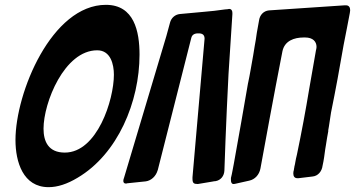

<svg xmlns="http://www.w3.org/2000/svg" viewBox="-20 -771 1468 794"><path d="M557 -545C557 -641 535 -751 418 -751C194 -751 44 -388 44 -192C44 -102 75 3 181 3C218 3 258 -10 301 -36C467 -134 557 -350 557 -545ZM248 -140C180 -140 160 -186 160 -239C160 -346 246 -563 382 -563C438 -563 451 -504 451 -462C451 -358 382 -140 248 -140Z M941 -712V-718C941 -728 936 -734 929 -734C927 -734 925 -734 922 -733L910 -732C881 -728 851 -724 822 -722L724 -713C704 -711 688 -697 683 -677L668 -622L493 -36C491 -31 490 -27 490 -23C490 -17 493 -12 500 -12C502 -12 504 -12 506 -13L583 -21C605 -24 625 -42 632 -67V-66C678 -249 725 -432 771 -614C774 -627 784 -633 799 -633H802C818 -633 826 -626 826 -611L776 -38V-32C776 -14 781 -10 798 -10L858 -20C863 -21 868 -22 872 -22C893 -26 907 -43 908 -66C911 -150 914 -236 918 -320L925 -465Z M1427 -721C1428 -724 1428 -727 1428 -730C1428 -740 1423 -749 1411 -749H1405L1092 -728C1071 -726 1054 -710 1051 -685C1048 -668 1045 -652 1042 -635C1040 -616 1036 -597 1033 -579C1031 -567 1029 -554 1027 -542C1020 -504 1014 -465 1006 -428V-429C987 -317 967 -206 947 -94C943 -75 940 -54 935 -35V-26C935 -16 939 -10 945 -10C946 -10 949 -10 953 -11L1011 -24C1034 -29 1052 -48 1057 -74C1074 -167 1111 -370 1148 -559C1157 -602 1196 -616 1236 -616H1242C1274 -616 1289 -599 1289 -577C1289 -573 1288 -569 1287 -564V-565C1277 -509 1267 -450 1259 -405C1244 -314 1227 -223 1208 -132C1205 -121 1203 -110 1201 -99C1201 -97 1200 -95 1200 -93L1197 -80C1197 -78 1197 -76 1196 -74C1196 -70 1195 -66 1193 -60L1194 -62C1193 -59 1193 -56 1193 -53C1193 -42 1198 -34 1210 -34H1214C1233 -36 1253 -39 1272 -41C1295 -43 1311 -62 1314 -86C1319 -108 1322 -131 1325 -154L1328 -172C1331 -191 1334 -211 1338 -231L1337 -230L1340 -247C1343 -266 1346 -286 1349 -306C1368 -399 1385 -492 1401 -585C1411 -634 1420 -683 1427 -719Z"/></svg>

Font: Bangerz
Style: Regular
Weight: 400
Designer: vernon adams
Foundry: Vernon Adams
Version: Version 2.10;December 28, 2023;FontCreator 13.0.0.2683 64-bi